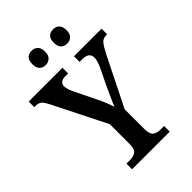

<svg xmlns="http://www.w3.org/2000/svg" viewBox="-264 -1023 1133 1133"><g transform="rotate(-45 302.0 -457.0)"><path d="M147 -47H173Q207 -47 224.5 -60.5Q242 -74 242 -114V-281L75 -614Q59 -645 46.5 -656Q34 -667 10 -667H-2V-714H280V-667H258Q233 -667 221 -657Q209 -647 209 -630Q209 -610 224 -576L291 -439Q317 -388 334 -334Q341 -354 364 -403L384 -447L439 -561Q456 -599 456 -623Q456 -667 398 -667H376V-714H606V-667H595Q573 -667 558 -651Q543 -635 520 -590L366 -281V-117Q366 -75 383 -61Q400 -47 432 -47H461V0H147ZM169 -854Q169 -886 183.5 -900Q198 -914 221 -914Q245 -914 260 -899.5Q275 -885 275 -854Q275 -824 259.5 -809.5Q244 -795 221 -795Q198 -795 183.5 -809.5Q169 -824 169 -854ZM348 -854Q348 -886 362.5 -900Q377 -914 401 -914Q424 -914 439 -899.5Q454 -885 454 -854Q454 -824 439 -809.5Q424 -795 401 -795Q377 -795 362.5 -809.5Q348 -824 348 -854Z"/></g></svg>

Font: Noto Serif NarrowSemiBold
Style: Regular
Weight: 600
Width: 4
Designer: Monotype Design Team
Foundry: Monotype Imaging Inc.
Version: Version 1.001